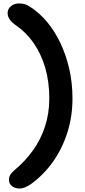

<svg xmlns="http://www.w3.org/2000/svg" viewBox="-20 -831 491 1110"><path d="M93 259Q78 259 64 253.5Q50 248 41 236.5Q32 225 32 208Q32 192 39.5 179.5Q47 167 62 154Q124 103 169.5 40Q215 -23 240 -99Q265 -175 265 -261Q265 -359 241.5 -439Q218 -519 175.5 -580.5Q133 -642 77 -681Q49 -700 36.5 -718Q24 -736 24 -755Q24 -780 43.5 -795.5Q63 -811 89 -811Q109 -811 123 -807Q137 -803 158 -789Q210 -755 253.5 -702.5Q297 -650 329.5 -581.5Q362 -513 380.5 -432.5Q399 -352 399 -261Q399 -158 369.5 -65Q340 28 287 103Q234 178 162 231Q141 246 124 252.5Q107 259 93 259Z"/></svg>

Font: Shantell Sans SemiBold
Style: Regular
Weight: 600
Designer: Stephen Nixon, Anya Danilova, Shantell Martin
Foundry: Arrow Type
Version: Version 1.011;[c5ecc13dd]